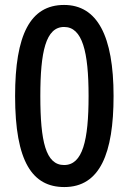

<svg xmlns="http://www.w3.org/2000/svg" viewBox="-20 -745 520 776"><path d="M240 11C384 11 439 -125 439 -357C439 -600 373 -725 239 -725C102 -725 41 -604 41 -357C41 -91 111 11 240 11ZM239 -78C165 -78 143 -173 143 -357C143 -536 165 -636 239 -636C313 -636 338 -536 338 -357C338 -177 314 -78 239 -78Z"/></svg>

Font: Noto Sans Tamil Condensed Medium
Style: Regular
Weight: 500
Width: 3
Designer: Jelle Bosma - Monotype Design Team
Foundry: Monotype Imaging Inc.
Version: Version 2.004